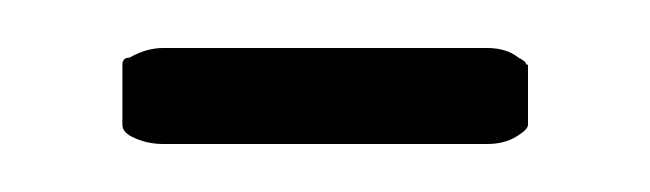

<svg xmlns="http://www.w3.org/2000/svg" viewBox="-20 -198 271 80"><path d="M195 -141Q190 -138 183 -138H48Q41 -138 35 -141Q31 -143 31 -146V-171Q31 -174 34 -174Q41 -178 48 -178H183Q191 -178 196 -174Q198 -173 199 -172Q199 -171 200 -171V-146Q200 -144 195 -141Z"/></svg>

Font: Chathura
Style: Bold
Weight: 700
Designer: Appaji Ambarisha Darbha
Foundry: Aditya Fonts
Version: Version 1.002 2016